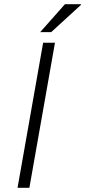

<svg xmlns="http://www.w3.org/2000/svg" viewBox="-20 -888 403 908"><path d="M63 0 184 -686H240L119 0ZM170 -736 287 -868H362L363 -865L222 -736Z"/></svg>

Font: Archivo SemiExpanded Thin
Style: Italic
Weight: 250
Width: 6
Italic angle: -10°
Designer: Hector Gatti
Foundry: Omnibus-Type
Version: Version 2.001